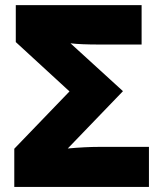

<svg xmlns="http://www.w3.org/2000/svg" viewBox="-20 -734 642 754"><path d="M36.1 0V-149.9L252.9 -375L42 -568.8V-713.9H536.1V-559.1H372.1Q294.9 -559.1 256.8 -564L462.9 -376L246.1 -150.9Q315.9 -157.2 369.1 -157.2H564.9V0Z"/></svg>

Font: Open Sans ExtBd
Style: Bold
Weight: 800
Foundry: Ascender Corporation
Version: Version 1.10